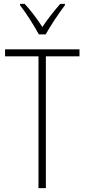

<svg xmlns="http://www.w3.org/2000/svg" viewBox="-20 -968 436 988"><path d="M180 -791H215C240 -836 282 -899 314 -941V-948H290C255 -908 226 -871 198 -829C172 -870 137 -916 107 -948H83V-941C112 -905 155 -837 180 -791ZM216 0V-678H389V-714H6V-678H178V0Z"/></svg>

Font: Noto Sans Myanmar UI Condensed ExtraLight
Style: Regular
Weight: 200
Width: 3
Designer: Monotype Design Team
Foundry: Monotype Imaging Inc.
Version: Version 2.103